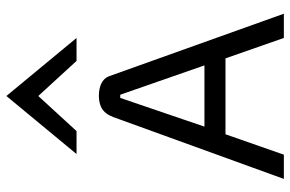

<svg xmlns="http://www.w3.org/2000/svg" viewBox="-174 -736 910 602"><g transform="rotate(-90 281.0 -435.0)"><path d="M99 -650H171L281 -770L391 -650H463L281 -870ZM539 0 343 -548C335 -570 311 -580 281 -580C224 -579 218 -542 207 -513L21 0H97L161 -183H399L463 0ZM185 -249 275 -513H285L377 -249Z"/></g></svg>

Font: Charger
Style: Regular
Weight: 400
Designer: Jasper
Foundry: Cannot Into Space Fonts
Version: Version 0.98